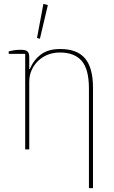

<svg xmlns="http://www.w3.org/2000/svg" viewBox="-20 -771 590 991"><path d="M110 -493H25V-506Q36 -509 51.5 -511.5Q67 -514 88 -514Q112 -514 121.5 -506Q131 -498 131 -475V-415H134Q154 -462 191.5 -490Q229 -518 291 -518Q378 -518 419 -469.5Q460 -421 460 -318V200H439V-314Q439 -414 401.5 -457Q364 -500 289 -500Q256 -500 227.5 -489Q199 -478 177.5 -457.5Q156 -437 143.5 -409.5Q131 -382 131 -349V0H110ZM171 -575 204 -751 227 -745 186 -571Z"/></svg>

Font: IBM Plex Serif Thin
Style: Regular
Weight: 100
Designer: Mike Abbink, Paul van der Laan, Pieter van Rosmalen
Foundry: Bold Monday
Version: Version 3.001